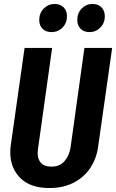

<svg xmlns="http://www.w3.org/2000/svg" viewBox="-20 -934 586 969"><path d="M475 -192Q467 -134 436 -87Q405 -40 352.5 -12.5Q300 15 230 15Q133 15 82.5 -35.5Q32 -86 32 -164Q32 -186 34 -198L104 -692H243L172 -184Q170 -168 170 -162Q170 -130 187 -111.5Q204 -93 239 -93Q281 -93 305 -120Q329 -147 336 -189L406 -692H546ZM178 -833Q178 -868 201 -891Q224 -914 255 -914Q284 -914 301 -897Q318 -880 318 -852Q318 -818 295.5 -795Q273 -772 240 -772Q211 -772 194.5 -789Q178 -806 178 -833ZM370 -833Q370 -868 392.5 -891Q415 -914 447 -914Q475 -914 492 -897Q509 -880 509 -852Q509 -818 486.5 -795Q464 -772 432 -772Q403 -772 386.5 -789Q370 -806 370 -833Z"/></svg>

Font: Fira Sans Compressed SemiBold
Style: Italic
Weight: 600
Width: 1
Italic angle: -8°
Designer: bBox Type GmbH & Carrois Corporate GbR & Edenspiekermann AG
Foundry: bBox Type GmbH & Carrois Corporate GbR & Edenspiekermann AG
Version: Version 4.301